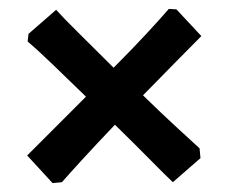

<svg xmlns="http://www.w3.org/2000/svg" viewBox="-20 -456 511 431"><path d="M98 -45 41 -107Q47 -113 66.5 -132.5Q86 -152 114 -180Q142 -208 173 -239Q131 -280 96 -313.5Q61 -347 42 -363L44 -380L106 -434Q122 -416 156 -382.5Q190 -349 235 -304Q277 -346 308 -379.5Q339 -413 359 -436L376 -435L432 -375Q416 -359 380 -322.5Q344 -286 301 -242Q344 -200 379.5 -167.5Q415 -135 428 -123L430 -101L368 -47Q353 -61 319 -95.5Q285 -130 238 -176Q195 -131 163.5 -96.5Q132 -62 119 -47Z"/></svg>

Font: Labrada ExtraBold
Style: Regular
Weight: 800
Designer: Mercedes Jáuregui
Foundry: Omnibus-Type Team
Version: Version 1.000; ttfautohint (v1.8.4.7-5d5b)